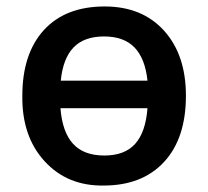

<svg xmlns="http://www.w3.org/2000/svg" viewBox="-20 -570 651 600"><path d="M561 -271Q561 -138.2 493.2 -64.5Q424.8 9.8 304.2 9.8Q190.4 11.7 119.1 -66.4Q47.9 -144.5 49.8 -271Q49.8 -402.3 117.2 -476.1Q184.6 -549.8 307.1 -549.8Q424.3 -549.8 492.7 -474.1Q561 -398.4 561 -271ZM306.2 -84Q369.6 -84 402.3 -120.4Q435.1 -156.7 440.9 -231.9H168.9Q174.8 -157.2 208.3 -120.6Q241.7 -84 306.2 -84ZM305.2 -456.1Q242.7 -456.1 209.7 -421.6Q176.8 -387.2 169.9 -317.9H440.9Q433.6 -387.2 400.4 -421.6Q367.2 -456.1 305.2 -456.1Z"/></svg>

Font: Open Sans
Style: SemiBold
Weight: 600
Foundry: Ascender Corporation
Version: Version 1.10